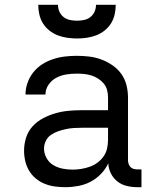

<svg xmlns="http://www.w3.org/2000/svg" viewBox="-20 -770 640 798"><path d="M251 8Q229 8 207.5 5Q186 2 166 -6Q146 -14 129 -28Q112 -42 101 -60.5Q90 -79 85 -100.5Q80 -122 80 -144Q80 -171 88.5 -198Q97 -225 116 -245.5Q135 -266 160 -279Q185 -292 211.5 -299.5Q238 -307 265.5 -309.5Q293 -312 321 -312H429V-365Q429 -381 425 -396Q421 -411 411 -423Q401 -435 387.5 -443.5Q374 -452 359.5 -456.5Q345 -461 329.5 -462.5Q314 -464 299 -464Q277 -464 255 -460.5Q233 -457 213.5 -446.5Q194 -436 181.5 -417.5Q169 -399 169 -377Q169 -377 169 -377Q169 -377 169 -377H86Q86 -377 86 -377Q86 -377 86 -377Q86 -402 94.5 -426Q103 -450 118.5 -469.5Q134 -489 155 -502.5Q176 -516 200 -524Q224 -532 249 -535Q274 -538 299 -538Q325 -538 350.5 -535Q376 -532 400.5 -523Q425 -514 447 -499Q469 -484 484 -463Q499 -442 505.5 -416.5Q512 -391 512 -365V-104Q512 -97 514.5 -89Q517 -81 522.5 -75.5Q528 -70 535.5 -68Q543 -66 551 -66H568V8H551Q529 8 507.5 3Q486 -2 468.5 -15.5Q451 -29 441 -49Q431 -69 430 -91Q418 -66 399 -46.5Q380 -27 356 -14.5Q332 -2 305 3Q278 8 251 8ZM282 -65Q300 -65 318 -68Q336 -71 353 -77Q370 -83 385 -94Q400 -105 410.5 -120Q421 -135 425 -153Q429 -171 429 -189V-239H321Q304 -239 287.5 -238Q271 -237 254.5 -233.5Q238 -230 222 -224.5Q206 -219 192 -209.5Q178 -200 170.5 -184.5Q163 -169 163 -152Q163 -132 173.5 -113Q184 -94 202 -83.5Q220 -73 240.5 -69Q261 -65 282 -65ZM300 -610Q280 -610 259.5 -613Q239 -616 220.5 -623Q202 -630 185.5 -643Q169 -656 158.5 -673Q148 -690 143.5 -710Q139 -730 139 -750H221Q221 -735 227 -721.5Q233 -708 244.5 -699Q256 -690 270.5 -687Q285 -684 300 -684Q315 -684 329.5 -687Q344 -690 355.5 -699Q367 -708 373 -721.5Q379 -735 379 -750H461Q461 -730 456.5 -710Q452 -690 441.5 -673Q431 -656 414.5 -643Q398 -630 379.5 -623Q361 -616 340.5 -613Q320 -610 300 -610Z"/></svg>

Font: Iosevka Mono
Style: Regular
Weight: 400
Designer: Belleve Invis
Foundry: Belleve Invis
Version: Version 11.1.1